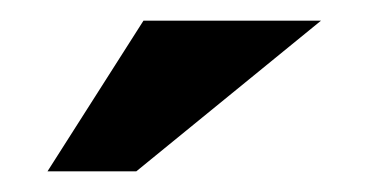

<svg xmlns="http://www.w3.org/2000/svg" viewBox="-20 -655 357 186"><path d="M112 -489 291 -635H119L26 -489Z"/></svg>

Font: Racing Sans One
Style: Regular
Weight: 400
Designer: Pablo Impallari, Rodrigo Fuenzalida
Foundry: Pablo Impallari, Rodrigo Fuenzalida
Version: Version 1.001